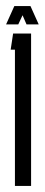

<svg xmlns="http://www.w3.org/2000/svg" viewBox="-20 -610 147 630"><path d="M29 0V-447H15L23 -500H82V0ZM27 -590H80L107 -530H67L54 -560L40 -530H0Z"/></svg>

Font: Karantina Light
Style: Regular
Weight: 300
Designer: Rony Koch
Foundry: Rony Koch
Version: Version 1.000; ttfautohint (v1.8.3)